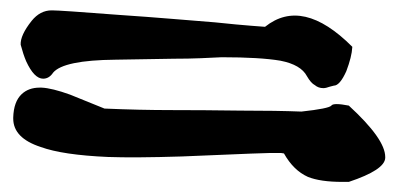

<svg xmlns="http://www.w3.org/2000/svg" viewBox="-20 -573 774 376"><path d="M669.9 -481.4Q669.9 -480.5 669.9 -480.5Q668.9 -461.9 658.2 -433.6Q645.5 -405.3 633.8 -405.3Q633.8 -405.3 626 -403.3Q618.2 -400.4 613.3 -400.4Q603.5 -400.4 596.7 -406.2Q588.9 -410.2 581.1 -423.8Q569.3 -446.3 529.3 -454.1Q489.3 -460.9 414.1 -460.9Q396.5 -460 373 -459Q348.6 -458 320.3 -458Q261.7 -457 206.1 -456.1Q104.5 -455.1 84 -430.7Q76.2 -418.9 64.5 -418.9Q46.9 -418.9 31.2 -453.1Q25.4 -466.8 20.5 -485.4Q19.5 -503.9 42 -532.2Q58.6 -552.7 81.1 -552.7Q81.1 -552.7 82 -552.7Q97.7 -552.7 211.9 -543.9Q269.5 -540 316.4 -536.1Q364.3 -532.2 400.4 -529.3Q447.3 -524.4 472.7 -522.5Q497.1 -520.5 499 -520.5Q572.3 -579.1 669.9 -481.4ZM536.1 -272.5Q534.2 -272.5 530.3 -273.4Q526.4 -273.4 521.5 -273.4Q514.6 -274.4 335.9 -266.6Q243.2 -263.7 191.4 -265.6Q102.5 -269.5 59.6 -285.2Q5.9 -302.7 5.9 -340.8Q5.9 -341.8 5.9 -342.8Q6.8 -374 22.5 -388.7Q36.1 -401.4 57.6 -401.4Q59.6 -401.4 61.5 -401.4Q82 -400.4 117.2 -387.7Q156.2 -372.1 184.6 -360.4Q253.9 -357.4 315.4 -357.4Q377.9 -357.4 450.2 -356.4Q522.5 -356.4 570.3 -354.5Q624 -360.4 628.9 -366.2Q632.8 -372.1 663.1 -366.2Q734.4 -300.8 734.4 -265.6Q734.4 -264.6 734.4 -263.7Q733.4 -240.2 663.1 -216.8Q656.2 -216.8 650.4 -216.8Q607.4 -216.8 583 -226.6Q554.7 -239.3 536.1 -272.5Z"/></svg>

Font: Tolkien Dwarf Runes
Style: Regular
Weight: 400
Version: Regular